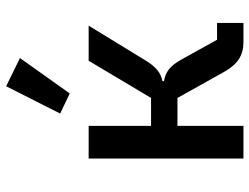

<svg xmlns="http://www.w3.org/2000/svg" viewBox="-116 -716 831 640"><g transform="rotate(-90 300.0 -395.5)"><path d="M92 0H201V-220H294L380 -66C406 -19 436 0 480 0H544V-88H488L423 -205C401 -245 382 -259 350 -265V-270C378 -276 397 -290 420 -328L535 -516H418L294 -308H201V-516H92ZM427 -745 333 -791 242 -611 309 -579Z"/></g></svg>

Font: IBM Plex Mono Medm
Style: Regular
Weight: 500
Monospace: yes
Designer: Mike Abbink, Paul van der Laan, Pieter van Rosmalen
Foundry: Bold Monday
Version: Version 2.004